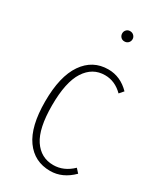

<svg xmlns="http://www.w3.org/2000/svg" viewBox="-188 -805 751 886"><g transform="rotate(30 187.5 -362.0)"><path d="M232.9 -733.9Q245.1 -733.9 253.2 -725.8Q261.2 -717.8 261.2 -707Q261.2 -695.3 253.4 -687.3Q245.6 -679.2 232.9 -679.2Q221.2 -679.2 213.6 -687.3Q206.1 -695.3 206.1 -707Q206.1 -717.8 213.6 -725.8Q221.2 -733.9 232.9 -733.9ZM234.9 -530.8Q299.8 -530.8 349.1 -480L330.1 -458Q288.1 -500 234.9 -500Q168.9 -500 130.4 -440.7Q91.8 -381.3 91.8 -256.8Q91.8 -134.8 129.6 -77.9Q167.5 -21 233.9 -21Q289.6 -21 335 -64.9L354 -43.9Q300.3 9.8 234.9 9.8Q150.9 9.8 103 -57.1Q55.2 -124 55.2 -256.8Q55.2 -390.6 103.5 -460.7Q151.9 -530.8 234.9 -530.8Z"/></g></svg>

Font: Fira Sans Compressed UltraLight
Style: Regular
Weight: 200
Width: 1
Designer: Carrois Corporate & Edenspiekermann AG
Foundry: Carrois Corporate GbR & Edenspiekermann AG
Version: Version 4.203;PS 004.203;hotconv 1.0.88;makeotf.lib2.5.64775